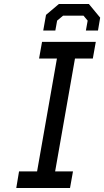

<svg xmlns="http://www.w3.org/2000/svg" viewBox="-20 -948 525 968"><path d="M198 -794 212 -873 277 -928H428L485 -859L474 -794H413L422 -844L401 -869H298L268 -844L259 -794ZM62 0 76 -84H167L267 -653H177L192 -737H463L448 -653H358L258 -84H348L333 0Z"/></svg>

Font: Tomorrow
Style: Italic
Weight: 400
Italic angle: -10°
Designer: Tony de Marco, Monica Rizzolli
Foundry: Just in Type
Version: Version 2.002